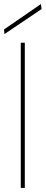

<svg xmlns="http://www.w3.org/2000/svg" viewBox="-33 -932 226 952"><path d="M70 0V-720H90V0ZM-11 -763 -13 -786 170 -912 173 -887Z"/></svg>

Font: DM Sans 16pt Thin
Style: Regular
Weight: 250
Version: Version 4.004;gftools[0.9.30]